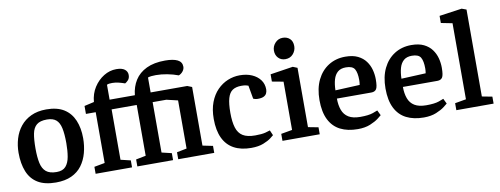

<svg xmlns="http://www.w3.org/2000/svg" viewBox="-61 -1029 3527 1355"><g transform="rotate(-10 1703.0 -352.0)"><path d="M250 12Q170 12 120.5 -18Q71 -48 48 -105Q25 -162 25 -240Q25 -292 39.5 -340.5Q54 -389 84 -426.5Q114 -464 160.5 -486Q207 -508 270 -508Q348 -508 396.5 -477.5Q445 -447 468.5 -391.5Q492 -336 492 -263Q492 -208 478.5 -158Q465 -108 436.5 -69.5Q408 -31 361.5 -9.5Q315 12 250 12ZM267 -60Q311 -60 332.5 -84.5Q354 -109 361.5 -152Q369 -195 369 -249Q369 -315 360 -356.5Q351 -398 328 -417.5Q305 -437 262 -437Q213 -437 188.5 -416.5Q164 -396 156 -355Q148 -314 148 -249Q148 -187 157 -145Q166 -103 191.5 -81.5Q217 -60 267 -60Z M535 0V-50L611 -64V-428H541V-485L611 -501Q616 -560 645 -605Q674 -650 716.5 -676Q759 -702 806 -702Q847 -702 866.5 -686.5Q886 -671 886 -647Q886 -623 873 -609.5Q860 -596 851 -592Q829 -600 806 -605.5Q783 -611 762 -611Q752 -611 741.5 -610Q731 -609 723 -605V-498H904Q910 -558 939 -604Q968 -650 1022 -676Q1076 -702 1156 -702Q1214 -702 1245 -686.5Q1276 -671 1276 -637Q1276 -620 1264 -604.5Q1252 -589 1234 -582Q1197 -596 1155 -604Q1113 -612 1074 -612Q1057 -612 1042.5 -610.5Q1028 -609 1017 -605V-498H1279L1312 -485V-65L1385 -50V0H1127V-50L1198 -64V-409L1117 -428H1019V-67L1090 -50V0H834V-50L905 -64V-428H725V-67L796 -50V0Z M1649 11Q1576 11 1525.5 -16.5Q1475 -44 1449 -99Q1423 -154 1423 -236Q1423 -304 1442.5 -355Q1462 -406 1495.5 -440Q1529 -474 1570.5 -491Q1612 -508 1656 -508Q1706 -508 1743.5 -491.5Q1781 -475 1802.5 -446Q1824 -417 1824 -378Q1824 -363 1818 -350Q1812 -337 1797 -329.5Q1782 -322 1754 -322Q1744 -322 1734.5 -324.5Q1725 -327 1722 -329L1705 -425Q1701 -427 1688.5 -430Q1676 -433 1656 -433Q1616 -433 1592 -417Q1568 -401 1557 -362.5Q1546 -324 1546 -258Q1546 -193 1559 -151.5Q1572 -110 1603.5 -90.5Q1635 -71 1692 -71Q1739 -71 1765.5 -78Q1792 -85 1799 -88L1815 -51Q1812 -48 1792 -32.5Q1772 -17 1736.5 -3Q1701 11 1649 11Z M1874 0V-50L1954 -64V-410L1873 -425V-477L2036 -502L2068 -489V-64L2141 -50V0ZM1995 -564Q1964 -564 1944.5 -584.5Q1925 -605 1925 -637Q1925 -668 1947 -692Q1969 -716 2001 -716Q2032 -716 2052 -697.5Q2072 -679 2072 -644Q2072 -613 2051 -588.5Q2030 -564 1995 -564Z M2413 11Q2340 11 2288 -15.5Q2236 -42 2208.5 -97Q2181 -152 2181 -237Q2181 -321 2210.5 -381.5Q2240 -442 2292.5 -475Q2345 -508 2413 -508Q2467 -508 2502.5 -490.5Q2538 -473 2559 -444.5Q2580 -416 2589 -382Q2598 -348 2598 -313Q2598 -260 2587 -243.5Q2576 -227 2551 -227H2304Q2304 -180 2317 -144.5Q2330 -109 2361 -90Q2392 -71 2445 -71Q2504 -71 2535.5 -82Q2567 -93 2570 -95L2588 -58Q2584 -54 2562 -37Q2540 -20 2502.5 -4.5Q2465 11 2413 11ZM2304 -286 2479 -294Q2482 -312 2482 -329Q2482 -381 2467 -407Q2452 -433 2404 -433Q2367 -433 2345.5 -414.5Q2324 -396 2314.5 -363Q2305 -330 2304 -286Z M2886 11Q2813 11 2761 -15.5Q2709 -42 2681.5 -97Q2654 -152 2654 -237Q2654 -321 2683.5 -381.5Q2713 -442 2765.5 -475Q2818 -508 2886 -508Q2940 -508 2975.5 -490.5Q3011 -473 3032 -444.5Q3053 -416 3062 -382Q3071 -348 3071 -313Q3071 -260 3060 -243.5Q3049 -227 3024 -227H2777Q2777 -180 2790 -144.5Q2803 -109 2834 -90Q2865 -71 2918 -71Q2977 -71 3008.5 -82Q3040 -93 3043 -95L3061 -58Q3057 -54 3035 -37Q3013 -20 2975.5 -4.5Q2938 11 2886 11ZM2777 -286 2952 -294Q2955 -312 2955 -329Q2955 -381 2940 -407Q2925 -433 2877 -433Q2840 -433 2818.5 -414.5Q2797 -396 2787.5 -363Q2778 -330 2777 -286Z M3120 0V-50L3200 -64V-609L3119 -625V-676L3281 -699L3314 -687V-64L3387 -50V0Z"/></g></svg>

Font: Faustina SemiBold
Style: Regular
Weight: 600
Designer: Alfonso Garcia
Foundry: http://www.omnibus-type.com
Version: Version 1.200